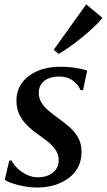

<svg xmlns="http://www.w3.org/2000/svg" viewBox="-20 -851 490 882"><path d="M361.5 -437H349.5Q341.5 -460 315.5 -479.8Q289.5 -499.5 251.5 -499.5Q225 -499.5 204.2 -491.2Q183.5 -483 171.2 -467Q159 -451 158 -427Q157.5 -402.5 168.8 -382.5Q180 -362.5 200 -345.2Q220 -328 244 -310.5Q273.5 -290 298.5 -268Q323.5 -246 339 -218.5Q354.5 -191 354.5 -153Q354.5 -113 338.2 -82.5Q322 -52 293.5 -31.5Q265 -11 228.2 -0.2Q191.5 10.5 149.5 10.5Q122 10.5 91.5 5Q61 -0.5 36.5 -8.8Q12 -17 2 -25.5L22.5 -113.5H33Q42.5 -94.5 61.2 -76.8Q80 -59 104.2 -47.8Q128.5 -36.5 154.5 -36.5Q179 -36.5 200.5 -45Q222 -53.5 235.8 -71Q249.5 -88.5 249.5 -115.5Q249.5 -141 236.2 -161Q223 -181 202 -198.2Q181 -215.5 156 -232.5Q133.5 -248 110.2 -269.5Q87 -291 71.2 -320.2Q55.5 -349.5 55.5 -388.5Q55.5 -436.5 82 -471.5Q108.5 -506.5 154 -525.5Q199.5 -544.5 257 -544.5Q282.5 -544.5 307 -541.8Q331.5 -539 351 -534.8Q370.5 -530.5 380.5 -526.5ZM226.5 -622 376 -831 450.5 -769Q441 -756.5 424 -739.2Q407 -722 384.8 -702.8Q362.5 -683.5 338.5 -664.8Q314.5 -646 291.5 -630Q268.5 -614 249.5 -603.5Z"/></svg>

Font: Merriweather 72pt Medium
Style: Italic
Weight: 500
Italic angle: -7.8°
Version: Version 2.101